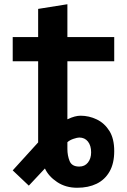

<svg xmlns="http://www.w3.org/2000/svg" viewBox="-20 -701 600 906"><path d="M344 185Q290 185 249.5 158Q209 131 192 94L116 175L40 103L160 -29Q160 -34 160 -40Q160 -46 160 -50V-412H40V-526H160V-659L298 -681V-526H519V-412H298V-138Q317 -147 332 -151Q347 -155 360 -155Q400 -155 436.5 -137.5Q473 -120 496 -83.5Q519 -47 519 12Q519 70 497 108.5Q475 147 436 166Q397 185 344 185ZM354 85Q380 85 395 66Q410 47 410 18Q410 -14 395 -33Q380 -52 354 -52Q345 -52 327 -46Q309 -40 298 -30V2Q298 33 308.5 59Q319 85 354 85Z"/></svg>

Font: Ubuntu Sans Mono
Style: Regular
Weight: 400
Monospace: yes
Designer: Dalton Maag Ltd
Foundry: Dalton Maag Ltd
Version: Version 1.006